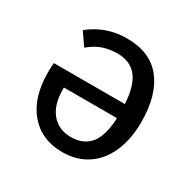

<svg xmlns="http://www.w3.org/2000/svg" viewBox="-128 -668 809 808"><g transform="rotate(30 276.5 -263.5)"><path d="M496 -264Q496 -180 468.5 -117.5Q441 -55 390 -21.5Q339 12 270 12Q169 12 110 -57.5Q51 -127 51 -248Q51 -281 53 -295H398Q393 -383 360 -423.5Q327 -464 266 -464Q228 -464 195.5 -453Q163 -442 131 -415L89 -476Q167 -539 268 -539Q382 -539 439 -466.5Q496 -394 496 -264ZM399 -227H141V-219Q141 -144 175.5 -102.5Q210 -61 270 -61Q330 -61 362.5 -100Q395 -139 399 -227Z"/></g></svg>

Font: FiraGOUPP
Style: Medium
Weight: 400
Designer: bBox Type
Foundry: bBox Type GmbH
Version: Version 1.001